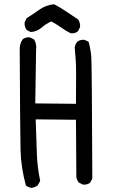

<svg xmlns="http://www.w3.org/2000/svg" viewBox="-20 -864 540 917"><path d="M130.9 33.2Q115.2 31.2 103.5 21.5Q80.1 -64.5 78.1 -147.9Q76.2 -231.4 74.2 -623Q72.3 -652.3 87.9 -675.8Q101.6 -687.5 123 -685.5L142.6 -675.8Q156.2 -654.3 152.3 -625L148.4 -370.1L342.8 -368.2Q344.7 -545.9 341.8 -575.2Q338.9 -604.5 336.9 -636.7Q338.9 -652.3 348.6 -664.1Q362.3 -675.8 383.8 -673.8L403.3 -664.1Q413.1 -628.9 416 -591.3Q418.9 -553.7 420.9 -11.7L411.1 7.8Q397.5 19.5 376 17.6L356.4 7.8Q346.7 -3.9 344.7 -19.5L342.8 -292L150.4 -293.9Q154.3 -188.5 156.2 -127.4Q158.2 -66.4 171.9 0L160.2 21.5Q146.5 31.2 130.9 33.2ZM317.4 -705.1Q293.9 -716.8 271 -733.4Q248 -750 224.6 -761.7Q199.2 -750 177.7 -731.4Q156.2 -712.9 127 -710.9L107.4 -720.7Q95.7 -736.3 97.7 -757.8L107.4 -777.3Q138.7 -796.9 168.9 -818.4Q199.2 -839.8 238.3 -843.8Q268.6 -828.1 296.9 -808.6Q325.2 -789.1 352.5 -771.5Q364.3 -755.9 362.3 -734.4L352.5 -714.8Q338.9 -703.1 317.4 -705.1Z"/></svg>

Font: JasonHandwriting4
Style: Regular
Weight: 400
Version: Version 1.01.21